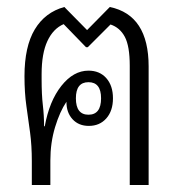

<svg xmlns="http://www.w3.org/2000/svg" viewBox="-20 -529 512 549"><path d="M71 0V-68Q71 -113 66 -150Q61 -187 55.5 -225.5Q50 -264 50 -311Q50 -396 79.5 -445Q109 -494 164 -509L229 -443L294 -509Q405 -486 405 -339V0H351V-341Q351 -397 337 -423.5Q323 -450 296 -459L231 -394H226L162 -460Q132 -447 115.5 -411.5Q99 -376 99 -317V-302Q99 -258 102.5 -228.5Q106 -199 106 -168H108Q121 -240 155.5 -283.5Q190 -327 233 -327Q265 -327 284 -305.5Q303 -284 303 -248Q303 -212 284 -190.5Q265 -169 234 -169Q205 -169 187.5 -188Q170 -207 170 -237V-238Q151 -210 137.5 -165.5Q124 -121 124 -70V0ZM233 -201Q269 -201 269 -248Q269 -294 233 -294Q197 -294 197 -248Q197 -201 233 -201Z"/></svg>

Font: Noto Sans Thai Looped UI Narrow Light
Style: Regular
Weight: 300
Width: 4
Designer: Cadson Demak Team
Foundry: Cadson Demak Co., Ltd.
Version: Version 1.000